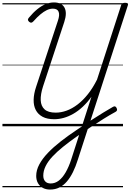

<svg xmlns="http://www.w3.org/2000/svg" viewBox="-20 -1036 1071 1575"><path d="M391 519Q357 519 331.5 505.5Q306 492 291.5 466.5Q277 441 277 407Q277 360 302.5 312.5Q328 265 373 218Q418 171 477.5 124.5Q537 78 606 32Q668 -11 724.5 -47.5Q781 -84 827.5 -112.5Q874 -141 906 -159Q916 -165 923.5 -163Q931 -161 936 -151Q942 -140 940 -132Q938 -124 927 -118Q884 -95 832 -62.5Q780 -30 722 8Q664 46 604 88Q546 129 496.5 169Q447 209 410.5 248Q374 287 354.5 326.5Q335 366 335 405Q335 434 350.5 451.5Q366 469 396 469Q432 469 462.5 445.5Q493 422 518.5 378Q544 334 564 273L730 -242Q696 -195 658.5 -160Q621 -125 581.5 -102.5Q542 -80 502.5 -69Q463 -58 425 -58Q367 -58 329.5 -78Q292 -98 273.5 -133.5Q255 -169 256 -217.5Q257 -266 276 -323L455 -866Q471 -913 461 -939Q451 -965 414 -965Q389 -965 364 -953Q339 -941 312 -918.5Q285 -896 254 -861Q245 -851 236.5 -850Q228 -849 218 -858Q209 -867 209 -874.5Q209 -882 218 -892Q252 -933 286 -960.5Q320 -988 354 -1002Q388 -1016 422 -1016Q486 -1016 509 -973.5Q532 -931 507 -855L333 -327Q312 -262 314 -214Q316 -166 345.5 -139Q375 -112 437 -112Q481 -112 526.5 -128.5Q572 -145 616.5 -179Q661 -213 701.5 -264Q742 -315 776 -383L974 -994Q977 -1004 984.5 -1008.5Q992 -1013 1006 -1013Q1021 -1013 1027 -1008.5Q1033 -1004 1029 -993L619 272Q601 330 578.5 375.5Q556 421 528.5 453Q501 485 467 502Q433 519 391 519ZM0 490H989V500H0ZM0 -20H989V0H0ZM0 -505H989V-500H0ZM0 -1010H989V-1000H0Z"/></svg>

Font: Playwrite MX Guides
Style: Regular
Weight: 400
Designer: Veronika Burian, José Scaglione
Foundry: TypeTogether
Version: Version 1.003